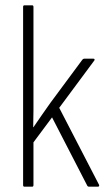

<svg xmlns="http://www.w3.org/2000/svg" viewBox="-20 -703 410 723"><path d="M72 0Q67 0 67 -6V-677Q67 -683 72 -683H101Q106 -683 106 -677V-349Q106 -318 106 -287.5Q106 -257 105 -224H106Q122 -247 138 -270.5Q154 -294 170 -316L290 -478Q293 -482 297 -482H332Q335 -482 336 -479.5Q337 -477 335 -475L203 -297L353 -7Q354 -4 353 -2Q352 0 348 0H315Q311 0 309 -3L176 -261L106 -167V-6Q106 0 101 0Z"/></svg>

Font: Sofia Sans Condensed ExtraLight
Style: Regular
Weight: 250
Version: Version 4.100